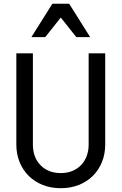

<svg xmlns="http://www.w3.org/2000/svg" viewBox="-20 -981 640 1011"><path d="M534 -700H446.8V-220Q446.8 -186.6 436.2 -158.7Q425.6 -130.8 406.4 -111.1Q387.3 -91.5 360.3 -80.5Q333.3 -69.6 300.2 -69.6Q234 -69.6 193.6 -110.9Q153.2 -152.2 153.2 -220V-700H66V-220Q66 -169.3 83.4 -127.1Q100.8 -84.8 131.6 -54.4Q162.4 -24 205.4 -7Q248.4 10 300 10Q351.6 10 394.6 -7Q437.6 -24 468.4 -54.4Q499.2 -84.8 516.6 -127.1Q534 -169.3 534 -220ZM145.2 -785.4H218L300 -888.6L382 -785.4H454.8L344.2 -961.4H255.8Z"/></svg>

Font: CommitMonoV142 ExtLt
Style: Regular
Weight: 200
Monospace: yes
Designer: Eigil Nikolajsen
Foundry: Eigil Nikolajsen
Version: Version 1.142